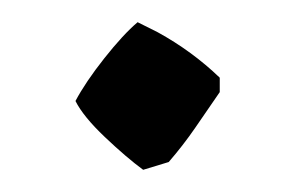

<svg xmlns="http://www.w3.org/2000/svg" viewBox="-20 -142 266 173"><path d="M109 11Q94 0 74.5 -18.5Q55 -37 48 -51Q57 -68 74 -89.5Q91 -111 104 -122L122 -113Q153 -96 178 -72V-59Q167 -43 156 -27Q145 -11 132 4Z"/></svg>

Font: Labrada Medium
Style: Regular
Weight: 500
Designer: Mercedes Jáuregui
Foundry: Omnibus-Type Team
Version: Version 1.000; ttfautohint (v1.8.4.7-5d5b)